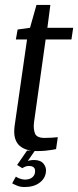

<svg xmlns="http://www.w3.org/2000/svg" viewBox="-20 -607 315 774"><path d="M131 2Q109 2 90.5 -3Q72 -8 59 -19.5Q46 -31 40.5 -50.5Q35 -70 39 -100L89 -448H44L51 -488L101 -495L127 -587H183L171 -495H275L268 -448H164L117 -113Q114 -87 121 -69Q128 -51 160 -51Q173 -51 190 -52Q207 -53 213 -54L206 -6Q202 -5 190.5 -3Q179 -1 163.5 0.5Q148 2 131 2ZM79 147Q62 147 49 141.5Q36 136 29 132L44 105Q49 109 60 113Q71 117 80 117Q99 117 109.5 108.5Q120 100 121 88Q125 62 96 62Q89 62 82.5 64.5Q76 67 70 71L49 58L89 0H121L87 49L82 46Q89 42 98.5 40Q108 38 117 38Q144 38 156 53.5Q168 69 165 87Q162 113 139 130Q116 147 79 147Z"/></svg>

Font: Alumni Sans Thin Medium
Style: Italic
Weight: 500
Italic angle: -8°
Version: Version 1.016